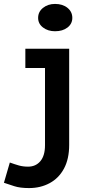

<svg xmlns="http://www.w3.org/2000/svg" viewBox="-100 -719 456 977"><path d="M48 238Q2 238 -27 228.5Q-56 219 -80 211L-50 108Q-25 117 -4 123Q17 129 43 129Q82 129 105.5 101Q129 73 129 20V-471H252V18Q252 90 225.5 139Q199 188 152.5 213Q106 238 48 238ZM29 -373V-471H221V-373ZM180 -560Q144 -560 119 -579Q94 -598 94 -628Q94 -659 119 -679Q144 -699 180 -699Q219 -699 243.5 -679Q268 -659 268 -628Q268 -598 243.5 -579Q219 -560 180 -560Z"/></svg>

Font: BioRhyme ExtraBold
Style: Bold
Weight: 700
Version: Version 1.600;gftools[0.9.33]